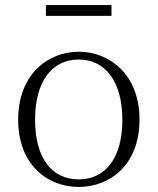

<svg xmlns="http://www.w3.org/2000/svg" viewBox="-20 -727 625 761"><path d="M292 14C414 14 533 -72 533 -253C533 -433 413 -522 292 -522C171 -522 52 -433 52 -253C52 -72 170 14 292 14ZM292 -16C185 -16 119 -101 119 -252C119 -403 185 -491 292 -491C398 -491 465 -403 465 -252C465 -101 398 -16 292 -16ZM162 -664H422V-707H162Z"/></svg>

Font: Noto Serif TC ExtraLight
Style: Regular
Weight: 200
Designer: Ryoko NISHIZUKA 西塚涼子 (kana & ideographs); Frank Grießhammer (Latin, Greek & Cyrillic); Wenlong ZHANG 张文龙 (bopomofo); San
Foundry: Adobe
Version: Version 2.001;hotconv 1.1.0;makeotfexe 2.6.0